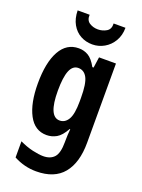

<svg xmlns="http://www.w3.org/2000/svg" viewBox="-183 -852 868 1173"><g transform="rotate(20 250.5 -265.5)"><path d="M197 -556Q231 -556 259 -539.5Q287 -523 313 -476H321L331 -546H441V-31Q441 99 383 169.5Q325 240 207 240Q130 240 61 203V98Q105 119 146.5 128.5Q188 138 216 138Q263 138 287.5 110.5Q312 83 312 12V5Q312 -15 313 -35.5Q314 -56 316 -73H312Q285 -24 255 -7Q225 10 191 10Q114 10 74 -65.5Q34 -141 34 -269Q34 -405 76 -480.5Q118 -556 197 -556ZM235 -442Q199 -442 181.5 -399.5Q164 -357 164 -268Q164 -101 236 -101Q271 -101 291.5 -135.5Q312 -170 312 -253V-276Q312 -368 292.5 -405Q273 -442 235 -442ZM421 -771Q421 -722 399 -684.5Q377 -647 341 -626.5Q305 -606 264 -606Q222 -606 187.5 -625Q153 -644 132 -681Q111 -718 110 -771H188Q186 -735 210 -719.5Q234 -704 265 -704Q295 -704 320.5 -719Q346 -734 344 -771Z"/></g></svg>

Font: Noto Sans Gujarati ExtraCondensed
Style: Bold
Weight: 700
Width: 2
Designer: Jelle Bosma - Monotype Design Team, Universal Thirst
Foundry: Monotype Imaging Inc.
Version: Version 2.106; ttfautohint (v1.8.4.7-5d5b)